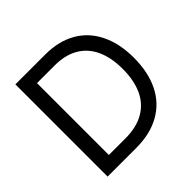

<svg xmlns="http://www.w3.org/2000/svg" viewBox="-178 -874 1041 1041"><g transform="rotate(-45 342.5 -353.5)"><path d="M127.1 0V-78H292.1Q377.4 -78 434.9 -111.2Q492.4 -144.3 520.7 -206.1Q549 -268 549 -355Q549 -441 521.1 -502.2Q493.1 -563.5 437.7 -596.3Q382.3 -629.1 301.1 -629.1H122.9V-707.2H306.6Q409.2 -707.2 482.9 -665.1Q556.6 -622.9 595.6 -543.5Q634.7 -464.1 634.7 -355Q634.7 -244.5 595.3 -164.7Q555.9 -84.9 480.1 -42.5Q404.4 0 297.7 0ZM165.7 0H78V-707.2H165.7Z"/></g></svg>

Font: Pretendard Variable
Style: Regular
Weight: 400
Designer: Base glyphs from Inter by Rasmus Andersson; Hangul glyphs from Noto Sans CJK(Source Han Sans) by Jang Soo-young and Kang
Foundry: Kil Hyung-jin
Version: Version 1.100;FEAKit 1.0